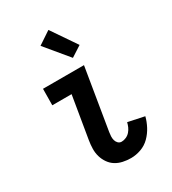

<svg xmlns="http://www.w3.org/2000/svg" viewBox="-187 -866 874 974"><g transform="rotate(-30 250.0 -378.5)"><path d="M291 8Q267 8 244 3Q221 -2 202.5 -13.5Q184 -25 171 -43.5Q158 -62 151.5 -84Q145 -106 145.5 -130Q146 -154 150 -178L191 -424H78L79 -520H319L260 -162Q258 -150 257.5 -138Q257 -126 260 -115Q263 -104 271 -96Q279 -88 291 -88Q304 -88 317.5 -94Q331 -100 340.5 -111Q350 -122 355.5 -134.5Q361 -147 364 -160L459 -140Q452 -112 437.5 -84.5Q423 -57 401 -35Q379 -13 349.5 -2.5Q320 8 291 8ZM289 -580 177 -715 252 -765 351 -620Z"/></g></svg>

Font: Iosevka Curly Slab
Style: Bold Italic
Weight: 700
Italic angle: -9°
Monospace: yes
Designer: Belleve Invis
Foundry: Belleve Invis
Version: Version 22.1.2; ttfautohint (v1.8.4)